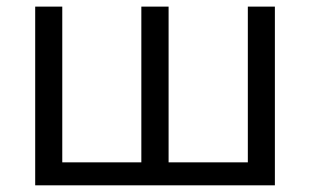

<svg xmlns="http://www.w3.org/2000/svg" viewBox="-20 -555 930 575"><path d="M803.2 -535.2V0H85.4V-535.2H166.5V-68.8H403.3V-535.2H484.9V-68.8H722.2V-535.2Z"/></svg>

Font: Wonky
Style: Regular
Weight: 400
Designer: Monotype Design Team
Foundry: Monotype Imaging Inc.
Version: Version 3.000